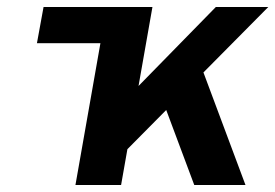

<svg xmlns="http://www.w3.org/2000/svg" viewBox="-20 -531 790 551"><path d="M86 -407 105 -511H323L304 -407ZM317 -74 344.5 -250.5 599.5 -511H750ZM196.5 0 286.5 -511H417.5L327.5 0ZM537.5 0 439 -263.5 545 -373.5 684.5 0Z"/></svg>

Font: Overpass ExtraBold
Style: Italic
Weight: 800
Italic angle: -10°
Designer: Delve Withrington, Dave Bailey, Thomas Jockin
Foundry: Delve Fonts LLC
Version: Version 4.000